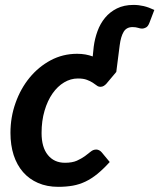

<svg xmlns="http://www.w3.org/2000/svg" viewBox="-20 -734 632 762"><path d="M415.5 -91 384 -129C381.3 -132.3 378.1 -135.1 374.2 -137.2C370.4 -139.4 366.3 -140.5 362 -140.5C354 -140.5 346.7 -137.8 340 -132.2C333.3 -126.8 325.6 -120.8 316.8 -114.2C307.9 -107.8 297.3 -101.8 285 -96.2C272.7 -90.8 257 -88 238 -88C209.3 -88 186.7 -98.2 170 -118.8C153.3 -139.2 145 -168.3 145 -206C145 -238.3 148.9 -267.8 156.8 -294.5C164.6 -321.2 175.2 -344 188.5 -363C201.8 -382 217.2 -396.7 234.5 -407C251.8 -417.3 270 -422.5 289 -422.5C303.7 -422.5 315.6 -420.8 324.8 -417.2C333.9 -413.8 341.6 -410 347.8 -406C353.9 -402 359.2 -398.2 363.8 -394.8C368.2 -391.2 373.3 -389.5 379 -389.5C383.7 -389.5 388 -390.8 392 -393.2C396 -395.8 399.3 -398.5 402 -401.5L441.5 -448.5L455 -554C458 -577.3 463.2 -595.2 470.8 -607.8C478.2 -620.2 490 -626.5 506 -626.5C514.7 -626.5 522 -625.5 528 -623.5C534 -621.5 539.3 -620.5 544 -620.5C548.7 -620.5 553.8 -621.9 559.2 -624.8C564.8 -627.6 569.3 -633.8 573 -643.5L592.5 -694.5C577.8 -701.5 563.8 -706.6 550.5 -709.8C537.2 -712.9 523.7 -714.5 510 -714.5C484.7 -714.5 462.7 -709.8 444 -700.5C425.3 -691.2 409.7 -678.8 397 -663.5C384.3 -648.2 374.3 -630.5 367 -610.5C359.7 -590.5 354.7 -570 352 -549L348 -510C339 -513.3 329.3 -515.9 319 -517.8C308.7 -519.6 297.7 -520.5 286 -520.5C248.3 -520.5 213.4 -511.9 181.2 -494.8C149.1 -477.6 121.2 -454.6 97.5 -425.8C73.8 -396.9 55.2 -363.6 41.8 -325.8C28.2 -287.9 21.5 -248.2 21.5 -206.5C21.5 -174.2 25.8 -144.8 34.2 -118.5C42.8 -92.2 55.2 -69.7 71.5 -51C87.8 -32.3 107.8 -17.9 131.2 -7.8C154.8 2.4 181.3 7.5 211 7.5C232 7.5 251.3 5.9 269 2.8C286.7 -0.4 303.5 -5.8 319.5 -13.5C335.5 -21.2 351.2 -31.3 366.8 -44C382.2 -56.7 398.5 -72.3 415.5 -91Z"/></svg>

Font: Lato
Style: Bold Italic
Weight: 700
Italic angle: -7°
Designer: Lukasz Dziedzic
Foundry: tyPoland Lukasz Dziedzic
Version: Version 2.007; 2014-02-27